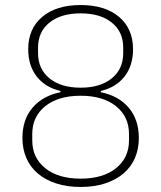

<svg xmlns="http://www.w3.org/2000/svg" viewBox="-20 -730 640 762"><path d="M300 12Q246 12 203 -2Q160 -16 130 -41.5Q100 -67 84.5 -103Q69 -139 69 -182Q69 -256 109.5 -303Q150 -350 220 -364V-369Q160 -383 126 -426Q92 -469 92 -535Q92 -616 147.5 -663Q203 -710 300 -710Q397 -710 452.5 -663Q508 -616 508 -535Q508 -469 474 -426Q440 -383 380 -369V-364Q450 -350 490.5 -303Q531 -256 531 -182Q531 -139 515.5 -103Q500 -67 470 -41.5Q440 -16 397 -2Q354 12 300 12ZM300 -21Q389 -21 440.5 -62.5Q492 -104 492 -173V-198Q492 -267 440.5 -308.5Q389 -350 300 -350Q211 -350 159.5 -308.5Q108 -267 108 -198V-173Q108 -104 159.5 -62.5Q211 -21 300 -21ZM300 -382Q378 -382 423.5 -419Q469 -456 469 -519V-541Q469 -604 423.5 -640.5Q378 -677 300 -677Q222 -677 176.5 -640.5Q131 -604 131 -541V-519Q131 -456 176.5 -419Q222 -382 300 -382Z"/></svg>

Font: IBM Plex Sans ExtLt
Style: Regular
Weight: 200
Designer: Mike Abbink, Paul van der Laan, Pieter van Rosmalen
Foundry: Bold Monday
Version: Version 3.005